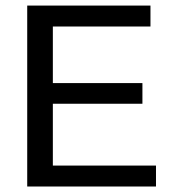

<svg xmlns="http://www.w3.org/2000/svg" viewBox="-20 -679 640 699"><path d="M79.1 0V-658.7H527.8V-582.5H172.4V-376.5H498.5V-301.3H172.4V-76.2H547.9V0Z"/></svg>

Font: Cousine
Style: Regular
Weight: 400
Monospace: yes
Designer: Steve Matteson
Foundry: Ascender Corporation
Version: Version 1.20